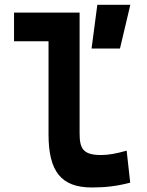

<svg xmlns="http://www.w3.org/2000/svg" viewBox="-20 -786 626 815"><path d="M370.1 9.8C428.7 9.8 477.1 3.9 532.7 -10.7L517.6 -146.5C472.7 -133.8 439.9 -127.9 409.2 -127.9C332 -127.9 317.9 -155.8 317.9 -220.7V-732.4H39.6V-610.8H186V-215.8C186 -58.1 239.7 9.8 370.1 9.8ZM368.7 -580.1H489.3L533.2 -765.6H393.1Z"/></svg>

Font: CaskaydiaCove Nerd Font
Style: Bold
Weight: 700
Designer: Aaron Bell
Foundry: Saja Typeworks
Version: Version 2111.1;Nerd Fonts 2.3.0